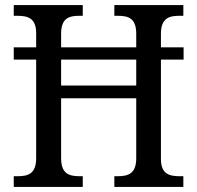

<svg xmlns="http://www.w3.org/2000/svg" viewBox="-20 -734 774 754"><path d="M34 0H305V-42H292C251 -42 220 -52 220 -113V-348H515V-113C515 -52 484 -42 442 -42H429V0H700V-42H685C645 -42 612 -51 612 -109V-500H701V-548H612V-601C612 -663 644 -672 685 -672H700V-714H429V-672H442C484 -672 515 -663 515 -601V-548H220V-601C220 -663 251 -672 292 -672H305V-714H34V-672H48C89 -672 122 -663 122 -604V-548H34V-500H122V-113C122 -52 91 -42 50 -42H34ZM220 -398V-500H515V-398Z"/></svg>

Font: Noto Serif Thai SemiCondensed
Style: Regular
Weight: 400
Width: 4
Designer: Monotype Design Team
Foundry: Monotype Imaging Inc.
Version: Version 2.002